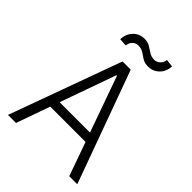

<svg xmlns="http://www.w3.org/2000/svg" viewBox="-260 -1051 1175 1175"><g transform="rotate(45 328.0 -463.0)"><path d="M97.7 0H28.1L292.6 -727.3H363.6L628.2 0H558.6L480.8 -219.1H175.4ZM196.7 -278.8H459.5L330.6 -641H325.6ZM237.6 -810.7 186.4 -813.6Q188.2 -861.2 217.7 -891.2Q247.2 -921.2 289.8 -921.2Q318.9 -921.2 338.8 -908.7Q358.7 -896.3 377.7 -883.9Q396.7 -871.4 422.2 -871.4Q443.9 -871.4 460.2 -887.1Q476.6 -902.7 478.3 -925.8L528.4 -920.1Q525.9 -872.5 496.1 -843.9Q466.3 -815.3 425.1 -815.3Q401.3 -815.3 385.3 -822.8Q369.3 -830.3 356.2 -840.2Q343 -850.1 328.3 -857.6Q313.6 -865.1 292.6 -865.1Q269.9 -865.1 254.4 -849.4Q239 -833.8 237.6 -810.7Z"/></g></svg>

Font: Inter UI Light
Style: Regular
Weight: 300
Designer: Rasmus Andersson
Foundry: rsms
Version: 3.2;8d6f07862